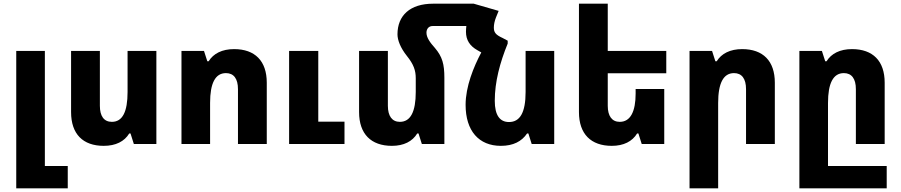

<svg xmlns="http://www.w3.org/2000/svg" viewBox="-20 -780 4878 1040"><path d="M68 240H347V119H223V-504H68Z M827 -504H671V-282C671 -175 644 -120 586 -120C543 -120 521 -151 521 -207V-504H365V-173C365 -54 429 10 542 10C607 10 654 -14 680 -57H687L705 0H827Z M963 0H1118V-223C1118 -329 1146 -384 1204 -384C1246 -384 1269 -354 1269 -297V0H1425V-332C1425 -450 1361 -514 1248 -514C1183 -514 1136 -490 1110 -448H1103L1085 -504H963ZM1546 0H1846V-121H1704V-504H1546Z M2133 -594C2133 -563 2149 -521 2184 -477C2221 -431 2232 -398 2232 -356V-282C2232 -175 2204 -120 2146 -120C2104 -120 2081 -151 2081 -207V-504H1925V-173C1925 -54 1990 10 2103 10C2167 10 2214 -14 2240 -57H2247L2265 0H2387V-359C2387 -432 2376 -473 2336 -520C2310 -549 2290 -576 2290 -603C2290 -623 2302 -639 2323 -639H2506C2505 -629 2504 -619 2504 -608C2504 -563 2525 -531 2566 -508L2587 -496C2545 -417 2502 -311 2502 -212C2502 -71 2574 10 2693 10C2760 10 2806 -14 2835 -57H2842L2860 0H2982V-504H2827V-282C2827 -169 2796 -119 2737 -119C2688 -119 2660 -155 2660 -234C2660 -337 2688 -441 2730 -544V-559H2731L2703 -574C2663 -592 2655 -606 2655 -631C2655 -647 2659 -666 2666 -684L2681 -721L2546 -760H2326C2201 -760 2133 -696 2133 -594Z M3431 -57H3438L3456 0H3578V-298H3423V-273C3423 -176 3395 -120 3337 -120C3295 -120 3272 -151 3272 -207V-383H3589V-504H3272V-760H3116V-173C3116 -54 3181 10 3294 10C3358 10 3405 -14 3431 -57Z M3715 240H3870V-222C3870 -329 3898 -384 3956 -384C3998 -384 4021 -354 4021 -297V0H4177V-332C4177 -450 4113 -514 4000 -514C3935 -514 3888 -490 3862 -448H3855L3837 -504H3715Z M4783 119H4465V-222C4465 -329 4493 -384 4551 -384C4593 -384 4616 -354 4616 -297V0H4772V-332C4772 -450 4708 -514 4595 -514C4530 -514 4483 -490 4457 -448H4450L4432 -504H4310V240H4783Z"/></svg>

Font: Noto Sans Armenian SemiCondensed Extra
Style: Regular
Weight: 800
Width: 4
Designer: Monotype Design Team
Foundry: Monotype Imaging Inc.
Version: Version 1.901